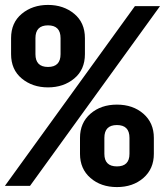

<svg xmlns="http://www.w3.org/2000/svg" viewBox="-35 -755 670 780"><path d="M160 -400Q97 -400 53.5 -436Q10 -472 10 -535V-600Q10 -663 53.5 -699Q97 -735 160 -735Q223 -735 266.5 -699Q310 -663 310 -600V-535Q310 -472 266.5 -436Q223 -400 160 -400ZM-15 0 513 -730H615L87 0ZM160 -483Q211 -483 211 -535V-600Q211 -652 160 -652Q109 -652 109 -600V-535Q109 -483 160 -483ZM440 5Q375 5 332.5 -32Q290 -69 290 -130V-195Q290 -256 332.5 -293Q375 -330 440 -330Q505 -330 547.5 -293Q590 -256 590 -195V-130Q590 -69 547.5 -32Q505 5 440 5ZM440 -79Q491 -79 491 -130V-195Q491 -247 440 -247Q389 -247 389 -195V-130Q389 -79 440 -79Z"/></svg>

Font: NKDuy Mono ExtraBold
Style: Regular
Weight: 800
Monospace: yes
Designer: NKDuy
Foundry: NKDuy
Version: Version 2.251; ttfautohint (v1.8.4.7-5d5b)